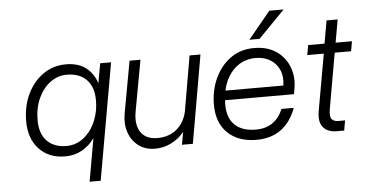

<svg xmlns="http://www.w3.org/2000/svg" viewBox="-56 -818 2072 1087"><g transform="rotate(-5 980.0 -275.0)"><path d="M591 -500 474 163H411L454 -81Q424 -39 381.5 -15.5Q339 8 287 8Q194 8 138.5 -51Q83 -110 83 -209Q83 -295 116 -363.5Q149 -432 206 -471.5Q263 -511 335 -511Q404 -511 447.5 -478Q491 -445 509 -388L529 -500ZM148 -209Q148 -133 188 -91.5Q228 -50 300 -50Q343 -50 380 -72.5Q417 -95 443.5 -136Q470 -177 481 -231L483 -241Q487 -267 487 -294Q487 -369 447 -410.5Q407 -452 334 -452Q284 -452 241.5 -421Q199 -390 173.5 -335Q148 -280 148 -209Z M705 -210Q692 -136 721 -93Q750 -50 816 -50Q881 -50 925 -86.5Q969 -123 983 -186L1037 -500H1099L1012 0H950L963 -72Q932 -34 889 -12.5Q846 9 797 9Q742 9 703.5 -20Q665 -49 648.5 -97Q632 -145 642 -203L696 -500H758Z M1590 -713 1440 -559H1382L1509 -713ZM1150 -209Q1150 -291 1181.5 -359.5Q1213 -428 1270 -469Q1327 -510 1404 -510Q1479 -510 1529.5 -475.5Q1580 -441 1602 -384Q1624 -327 1612 -260L1607 -230H1215Q1214 -218 1214 -205Q1214 -129 1255.5 -89Q1297 -49 1375 -49Q1431 -49 1470 -76Q1509 -103 1529 -153H1599Q1538 9 1374 9Q1270 9 1210 -49Q1150 -107 1150 -209ZM1408 -453Q1338 -453 1288.5 -407.5Q1239 -362 1222 -284H1551Q1559 -334 1542.5 -372Q1526 -410 1491 -431.5Q1456 -453 1408 -453Z M1882 -57 1872 0H1828Q1800 0 1776.5 -11.5Q1753 -23 1741.5 -50Q1730 -77 1738 -123L1795 -444H1701L1711 -500H1804L1827 -630H1890L1867 -500H1960L1950 -444H1857L1802 -131Q1794 -86 1806.5 -71.5Q1819 -57 1842 -57Z"/></g></svg>

Font: Overused Grotesk Book
Style: Italic
Weight: 350
Italic angle: -10°
Version: Version 0.003